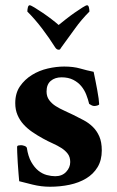

<svg xmlns="http://www.w3.org/2000/svg" viewBox="-20 -702 443 730"><path d="M224 -449Q259 -449 285 -441.5Q311 -434 336 -429Q339 -416 342.5 -397.5Q346 -379 349.5 -361Q353 -343 355 -327.5Q357 -312 357 -306Q357 -303 350.5 -301Q344 -299 339 -299Q333 -299 328.5 -301.5Q324 -304 319 -307Q315 -324 308 -342Q301 -360 289 -374.5Q277 -389 258.5 -398.5Q240 -408 214 -408Q189 -408 173 -394.5Q157 -381 157 -354Q157 -335 167 -321.5Q177 -308 192 -298.5Q207 -289 225 -281Q243 -273 259 -265Q279 -255 298 -245Q317 -235 332.5 -220Q348 -205 357.5 -183.5Q367 -162 367 -130Q367 -93 351 -66.5Q335 -40 307.5 -23.5Q280 -7 244.5 0.5Q209 8 170 8Q137 8 104.5 0Q72 -8 53 -13Q52 -22 50.5 -41.5Q49 -61 47.5 -82.5Q46 -104 45.5 -121.5Q45 -139 45 -143Q45 -148 50.5 -149Q56 -150 60 -150Q65 -150 72.5 -147.5Q80 -145 82 -140Q87 -107 99 -86Q111 -65 126 -53Q141 -41 158 -36.5Q175 -32 190 -32Q216 -32 231.5 -48.5Q247 -65 247 -86Q247 -105 237.5 -117.5Q228 -130 213 -139.5Q198 -149 180 -157Q162 -165 144 -175Q122 -187 103 -200Q84 -213 69.5 -229Q55 -245 46.5 -265Q38 -285 38 -310Q38 -348 56 -374Q74 -400 101.5 -417Q129 -434 161.5 -441.5Q194 -449 224 -449ZM203 -513Q195 -513 189 -523Q167 -558 140 -593.5Q113 -629 84 -658Q84 -666 86 -674Q88 -682 93 -682Q97 -682 111 -673.5Q125 -665 142 -653.5Q159 -642 176 -629Q193 -616 203 -607Q214 -616 230.5 -629Q247 -642 263.5 -653.5Q280 -665 293.5 -673.5Q307 -682 311 -682Q316 -682 318 -674Q320 -666 320 -658Q289 -627 264.5 -592.5Q240 -558 214 -523Q210 -518 209 -515.5Q208 -513 203 -513Z"/></svg>

Font: Vermiglione
Style: Bold
Weight: 700
Version: Version 1.000